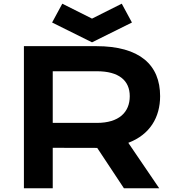

<svg xmlns="http://www.w3.org/2000/svg" viewBox="-20 -1011 955 1031"><path d="M108.4 0H263.2V-217.3L497.6 -216.8H502L645.5 0H835L668.9 -244.1C785.2 -288.1 839.8 -381.3 839.8 -494.6C839.8 -662.6 730.5 -763.2 496.6 -763.2H108.4ZM263.2 -351.1V-628.4H500.5C617.7 -628.4 676.8 -579.1 676.8 -494.6C676.8 -407.2 617.7 -351.1 500.5 -351.1ZM474.1 -783.7 688.5 -890.1 633.8 -991.2 474.1 -911.1 314.5 -991.2 259.8 -890.1Z"/></svg>

Font: Krona One
Style: Regular
Weight: 400
Designer: Yvonne Schüttler
Foundry: Yvonne Schüttler
Version: Version 1.002